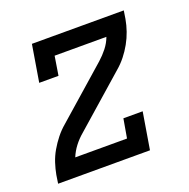

<svg xmlns="http://www.w3.org/2000/svg" viewBox="-99 -615 699 711"><g transform="rotate(-20 250.0 -260.0)"><path d="M13 0 18 -33Q22 -55 29.5 -78Q37 -101 49.5 -122.5Q62 -144 77.5 -163.5Q93 -183 112 -199L211 -286L311 -374Q329 -390 344 -409Q359 -428 367 -450H163L151 -375H75L99 -520H461L456 -488Q452 -465 444 -442Q436 -419 424 -397.5Q412 -376 396.5 -356.5Q381 -337 362 -321L163 -146Q144 -130 129.5 -111Q115 -92 106 -70H310L323 -145H399L375 0Z"/></g></svg>

Font: Iosevka Curly Slab
Style: Italic
Weight: 400
Italic angle: -9°
Monospace: yes
Designer: Belleve Invis
Foundry: Belleve Invis
Version: Version 22.1.2; ttfautohint (v1.8.4)